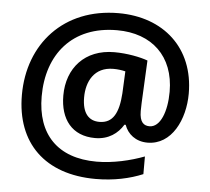

<svg xmlns="http://www.w3.org/2000/svg" viewBox="-55 -776 1008 920"><g transform="rotate(5 449.0 -316.5)"><path d="M847 -362C847 -582 695 -717 479 -717C215 -717 51 -532 51 -287C51 -55 194 84 438 84C525 84 602 67 664 41V-44C598 -19 514 1 435 1C247 1 146 -106 146 -288C146 -490 263 -635 479 -635C646 -635 755 -534 755 -363C755 -268 725 -190 673 -190C647 -190 625 -204 625 -259C625 -268 626 -281 626 -299L636 -503C601 -516 537 -529 475 -529C333 -529 249 -433 249 -301C249 -187 307 -111 418 -111C483 -111 527 -144 553 -187H559C574 -144 613 -111 670 -111C787 -111 847 -238 847 -362ZM349 -301C349 -377 385 -449 477 -449C499 -449 519 -446 535 -442L530 -336C524 -243 498 -190 432 -190C382 -190 349 -223 349 -301Z"/></g></svg>

Font: Noto Sans Khmer UI SemiBold
Style: Regular
Weight: 600
Designer: Danh Hong and the Monotype Design Team
Foundry: Monotype Imaging Inc.
Version: Version 2.002